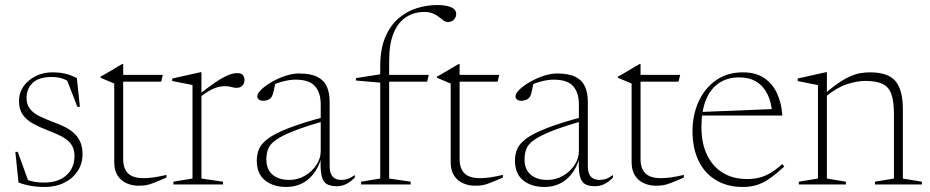

<svg xmlns="http://www.w3.org/2000/svg" viewBox="-20 -733 3696 763"><path d="M187.5 -445.5Q218 -445.5 240.2 -440Q262.5 -434.5 285.5 -422.5L297.5 -308.5H287.5L242.5 -424.5L271.5 -395.5Q248 -414.5 228.2 -420.8Q208.5 -427 185.5 -427Q134.5 -427 110 -403.8Q85.5 -380.5 85.5 -344Q85.5 -317 99.5 -299.8Q113.5 -282.5 137.5 -271Q161.5 -259.5 191.5 -248Q214.5 -240 235.2 -229.8Q256 -219.5 272.2 -205.5Q288.5 -191.5 298.2 -170.8Q308 -150 308 -120.5Q308 -82.5 288.5 -53Q269 -23.5 235.2 -6.8Q201.5 10 158.5 10Q126.5 10 100.5 5.2Q74.5 0.5 53.5 -8L41 -129.5H50.5L95 -7L66.5 -29.5Q77 -23 90.5 -17.8Q104 -12.5 120 -10Q136 -7.5 155 -7.5Q211.5 -7.5 243.8 -36.5Q276 -65.5 276 -113.5Q276 -136.5 267.2 -152.5Q258.5 -168.5 243.2 -179.5Q228 -190.5 208 -199.2Q188 -208 165 -217Q135 -228.5 110 -242.5Q85 -256.5 70.2 -277.5Q55.5 -298.5 55.5 -332.5Q55.5 -364 73.5 -389.8Q91.5 -415.5 121.8 -430.5Q152 -445.5 187.5 -445.5Z M469.5 -101Q469.5 -63.5 488.8 -44.2Q508 -25 551 -25Q569.5 -25 591.8 -28.2Q614 -31.5 641.5 -38V-27.5Q607.5 -12.5 589 -5.5Q570.5 1.5 558.2 3.2Q546 5 530 5Q505 5 483 -4.8Q461 -14.5 447.5 -35.2Q434 -56 434 -88.5V-401L379.5 -424V-428.5Q388.5 -433.5 397.5 -438.5Q406.5 -443.5 415.2 -448.8Q424 -454 432.2 -459Q440.5 -464 448.8 -468.8Q457 -473.5 465.5 -478.5H469.5V-419.5ZM444.5 -408.5V-435.5H627L620.5 -408.5Z M922.5 -442.5Q938.5 -442.5 945 -435Q951.5 -427.5 951.5 -415Q951.5 -401.5 943.2 -392.8Q935 -384 920.5 -384Q912.5 -384 905.8 -385.8Q899 -387.5 891.2 -389Q883.5 -390.5 871 -390.5Q859 -390.5 844.5 -386.5Q830 -382.5 813.2 -373.2Q796.5 -364 776.5 -348.5L770 -357Q806.5 -385.5 831.5 -402.8Q856.5 -420 873.8 -428.5Q891 -437 902.5 -439.8Q914 -442.5 922.5 -442.5ZM780.5 -360V-23.5L866 -11V0H669V-11L745 -23.5V-395Q738.5 -396.5 726.8 -398.8Q715 -401 699 -404.2Q683 -407.5 664.5 -411V-421L776.5 -446H780.5Z M1273.5 -269.5V-253.5Q1194 -231 1146.8 -212.2Q1099.5 -193.5 1076 -176.5Q1052.5 -159.5 1045.5 -140.8Q1038.5 -122 1038.5 -99.5Q1038.5 -60 1062.8 -39Q1087 -18 1129.5 -18Q1163.5 -18 1192 -34.8Q1220.5 -51.5 1237.5 -77.8Q1254.5 -104 1254.5 -132V-318.5Q1254.5 -364.5 1231.8 -390.5Q1209 -416.5 1154 -416.5Q1132.5 -416.5 1106.2 -409.8Q1080 -403 1043.5 -387L1074 -402.5Q1071 -387 1068.5 -375.2Q1066 -363.5 1063 -355.5Q1060 -347.5 1055.5 -343Q1050.5 -338 1042.2 -335.2Q1034 -332.5 1025.5 -332.5Q1014.5 -332.5 1008.5 -337.8Q1002.5 -343 1002.5 -350Q1002.5 -362 1018.8 -377.5Q1035 -393 1060.2 -407.5Q1085.5 -422 1114.2 -431.5Q1143 -441 1168 -441Q1214.5 -441 1241 -427.5Q1267.5 -414 1278.8 -388.8Q1290 -363.5 1290 -329V-75Q1290 -54 1295.5 -41.5Q1301 -29 1311.8 -23.5Q1322.5 -18 1336.5 -18Q1349.5 -18 1361.8 -22Q1374 -26 1390 -37.5V-27.5Q1372.5 -9.5 1355 -1.2Q1337.5 7 1318.5 7Q1293 7 1278.2 -1.8Q1263.5 -10.5 1258 -35Q1252.5 -59.5 1254.5 -106.5L1257.5 -107Q1245.5 -66.5 1224.8 -40.8Q1204 -15 1177 -2.5Q1150 10 1117.5 10Q1066 10 1033.2 -16.2Q1000.5 -42.5 1000.5 -95Q1000.5 -119.5 1009.5 -141Q1018.5 -162.5 1046 -182.8Q1073.5 -203 1128 -224.2Q1182.5 -245.5 1273.5 -269.5Z M1515 -408.5 1492.5 -404.5 1394.5 -413V-422.5L1499 -439L1506.5 -435.5H1684L1677.5 -408.5ZM1526.5 -23.5 1612 -11V0H1415V-11L1491 -23.5V-469Q1491 -538.5 1511 -585.2Q1531 -632 1564 -660.2Q1597 -688.5 1637.2 -700.8Q1677.5 -713 1718 -713Q1737.5 -713 1751.8 -710.2Q1766 -707.5 1775.2 -703Q1784.5 -698.5 1788.8 -691.8Q1793 -685 1793 -677.5Q1793 -665.5 1784.2 -655.5Q1775.5 -645.5 1759.5 -645.5Q1750.5 -645.5 1742.5 -651.5Q1734.5 -657.5 1724.5 -665.5Q1714.5 -673.5 1700.5 -679.5Q1686.5 -685.5 1666 -685.5Q1626 -685.5 1594.2 -665.2Q1562.5 -645 1544.5 -602.2Q1526.5 -559.5 1526.5 -491Z M1806.5 -101Q1806.5 -63.5 1825.8 -44.2Q1845 -25 1888 -25Q1906.5 -25 1928.8 -28.2Q1951 -31.5 1978.5 -38V-27.5Q1944.5 -12.5 1926 -5.5Q1907.5 1.5 1895.2 3.2Q1883 5 1867 5Q1842 5 1820 -4.8Q1798 -14.5 1784.5 -35.2Q1771 -56 1771 -88.5V-401L1716.5 -424V-428.5Q1725.5 -433.5 1734.5 -438.5Q1743.5 -443.5 1752.2 -448.8Q1761 -454 1769.2 -459Q1777.5 -464 1785.8 -468.8Q1794 -473.5 1802.5 -478.5H1806.5V-419.5ZM1781.5 -408.5V-435.5H1964L1957.5 -408.5Z M2299.5 -269.5V-253.5Q2220 -231 2172.8 -212.2Q2125.5 -193.5 2102 -176.5Q2078.5 -159.5 2071.5 -140.8Q2064.5 -122 2064.5 -99.5Q2064.5 -60 2088.8 -39Q2113 -18 2155.5 -18Q2189.5 -18 2218 -34.8Q2246.5 -51.5 2263.5 -77.8Q2280.5 -104 2280.5 -132V-318.5Q2280.5 -364.5 2257.8 -390.5Q2235 -416.5 2180 -416.5Q2158.5 -416.5 2132.2 -409.8Q2106 -403 2069.5 -387L2100 -402.5Q2097 -387 2094.5 -375.2Q2092 -363.5 2089 -355.5Q2086 -347.5 2081.5 -343Q2076.5 -338 2068.2 -335.2Q2060 -332.5 2051.5 -332.5Q2040.5 -332.5 2034.5 -337.8Q2028.5 -343 2028.5 -350Q2028.5 -362 2044.8 -377.5Q2061 -393 2086.2 -407.5Q2111.5 -422 2140.2 -431.5Q2169 -441 2194 -441Q2240.5 -441 2267 -427.5Q2293.5 -414 2304.8 -388.8Q2316 -363.5 2316 -329V-75Q2316 -54 2321.5 -41.5Q2327 -29 2337.8 -23.5Q2348.5 -18 2362.5 -18Q2375.5 -18 2387.8 -22Q2400 -26 2416 -37.5V-27.5Q2398.5 -9.5 2381 -1.2Q2363.5 7 2344.5 7Q2319 7 2304.2 -1.8Q2289.5 -10.5 2284 -35Q2278.5 -59.5 2280.5 -106.5L2283.5 -107Q2271.5 -66.5 2250.8 -40.8Q2230 -15 2203 -2.5Q2176 10 2143.5 10Q2092 10 2059.2 -16.2Q2026.5 -42.5 2026.5 -95Q2026.5 -119.5 2035.5 -141Q2044.5 -162.5 2072 -182.8Q2099.5 -203 2154 -224.2Q2208.5 -245.5 2299.5 -269.5Z M2525.5 -101Q2525.5 -63.5 2544.8 -44.2Q2564 -25 2607 -25Q2625.5 -25 2647.8 -28.2Q2670 -31.5 2697.5 -38V-27.5Q2663.5 -12.5 2645 -5.5Q2626.5 1.5 2614.2 3.2Q2602 5 2586 5Q2561 5 2539 -4.8Q2517 -14.5 2503.5 -35.2Q2490 -56 2490 -88.5V-401L2435.5 -424V-428.5Q2444.5 -433.5 2453.5 -438.5Q2462.5 -443.5 2471.2 -448.8Q2480 -454 2488.2 -459Q2496.5 -464 2504.8 -468.8Q2513 -473.5 2521.5 -478.5H2525.5V-419.5ZM2500.5 -408.5V-435.5H2683L2676.5 -408.5Z M2932 -445.5Q2984.5 -445.5 3018 -422.2Q3051.5 -399 3068.8 -360.2Q3086 -321.5 3089 -274H2764V-288L3060.5 -300L3049 -279.5Q3046 -326.5 3029.8 -359Q3013.5 -391.5 2985.5 -408.5Q2957.5 -425.5 2918 -425.5Q2871 -425.5 2837 -402.8Q2803 -380 2785.2 -335.8Q2767.5 -291.5 2767.5 -228Q2767.5 -163.5 2789.8 -117.2Q2812 -71 2852.5 -46.2Q2893 -21.5 2949.5 -21.5Q2974.5 -21.5 2996.2 -26.8Q3018 -32 3040.5 -45Q3063 -58 3088.5 -81L3096.5 -71Q3065.5 -42.5 3040 -24.5Q3014.5 -6.5 2988.8 1.8Q2963 10 2931 10Q2870.5 10 2825.5 -17Q2780.5 -44 2756.2 -93.8Q2732 -143.5 2732 -211.5Q2732 -275.5 2756 -328.8Q2780 -382 2825 -413.8Q2870 -445.5 2932 -445.5Z M3266 -363.5V-23.5L3341.5 -11V0H3154.5V-11L3230.5 -23.5V-395Q3222.5 -396.5 3203.2 -400.2Q3184 -404 3150 -411V-421L3262 -446H3266ZM3457 -11 3532.5 -23.5V-277.5Q3532.5 -329.5 3522.2 -358.8Q3512 -388 3486.8 -399.8Q3461.5 -411.5 3417.5 -411.5Q3387.5 -411.5 3347 -398.8Q3306.5 -386 3263 -350.5L3251 -355Q3285.5 -385 3312 -403Q3338.5 -421 3360 -430.2Q3381.5 -439.5 3400.2 -442.5Q3419 -445.5 3438 -445.5Q3509 -445.5 3538.5 -410.8Q3568 -376 3568 -298V-23.5L3643.5 -11V0H3457Z"/></svg>

Font: Newsreader 24pt ExtraLight
Style: Regular
Weight: 250
Designer: Hugues Gentile
Foundry: Production Type
Version: Version 1.003